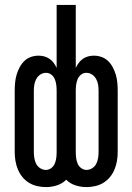

<svg xmlns="http://www.w3.org/2000/svg" viewBox="-20 -755 540 783"><path d="M168 8Q150 8 132 4Q114 0 98.5 -9.5Q83 -19 71.5 -33Q60 -47 53 -64Q46 -81 43 -99Q40 -117 40 -135V-385Q40 -401 41.5 -417.5Q43 -434 47.5 -449.5Q52 -465 59.5 -479.5Q67 -494 78.5 -505.5Q90 -517 105.5 -522.5Q121 -528 137 -528Q149 -528 160.5 -525Q172 -522 182 -515Q192 -508 199 -498.5Q206 -489 211 -478V-735H289V-478Q294 -489 301 -498.5Q308 -508 318 -515Q328 -522 339.5 -525Q351 -528 363 -528Q379 -528 394.5 -522.5Q410 -517 421.5 -505.5Q433 -494 440.5 -479.5Q448 -465 452.5 -449.5Q457 -434 458.5 -417.5Q460 -401 460 -385V-135Q460 -117 457 -99Q454 -81 447 -64Q440 -47 428.5 -33Q417 -19 401.5 -9.5Q386 0 368 4Q350 8 332 8Q310 8 288 1Q266 -6 250 -22Q234 -6 212 1Q190 8 168 8ZM167 -62Q179 -62 189 -69.5Q199 -77 203.5 -88Q208 -99 209.5 -111Q211 -123 211 -135V-385Q211 -397 209.5 -409Q208 -421 203.5 -432Q199 -443 189.5 -450.5Q180 -458 168 -458Q155 -458 144.5 -451Q134 -444 128 -433Q122 -422 120 -410Q118 -398 118 -385V-135Q118 -123 120 -110.5Q122 -98 127.5 -87Q133 -76 144 -69Q155 -62 167 -62ZM333 -62Q345 -62 356 -69Q367 -76 372.5 -87Q378 -98 380 -110.5Q382 -123 382 -135V-385Q382 -398 380 -410Q378 -422 372 -433Q366 -444 355.5 -451Q345 -458 332 -458Q320 -458 310.5 -450.5Q301 -443 296.5 -432Q292 -421 290.5 -409Q289 -397 289 -385V-135Q289 -123 290.5 -111Q292 -99 296.5 -88Q301 -77 311 -69.5Q321 -62 333 -62Z"/></svg>

Font: Iosevka SS18
Style: Regular
Weight: 400
Monospace: yes
Designer: Belleve Invis
Foundry: Belleve Invis
Version: Version 25.1.1; ttfautohint (v1.8.4)